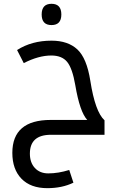

<svg xmlns="http://www.w3.org/2000/svg" viewBox="-20 -709 615 1010"><path d="M248 0H529.8V-76.2C496.9 -106.1 472 -175.5 455.1 -284.2C442.7 -363.3 420 -418.2 387 -449C353.9 -479.7 308.6 -495.1 251 -495.1C181.6 -495.1 121.3 -478.7 69.8 -445.8L105 -377C156.7 -403.6 205.1 -417 250 -417C287.1 -417 314.9 -405.8 333.3 -383.3C351.6 -360.8 365.9 -320.1 376 -261.2C391.9 -167.2 412.9 -106.1 439 -78.1H247.1C112.3 -78.1 44.9 -20.3 44.9 95.2C44.9 152.8 61 198.2 93 231.2C125.1 264.2 170.4 280.8 229 280.8C280.8 280.8 326.5 271.2 366.2 252L344.2 185.1C305.8 197.1 269 203.1 233.9 203.1C204.6 203.1 181.2 193.7 163.6 174.8C146 155.9 137.2 130.7 137.2 99.1C137.2 33 174.2 0 248 0ZM251 -689C216.5 -689 199.2 -670.2 199.2 -632.8C199.2 -595.7 216.5 -577.1 251 -577.1C285.5 -577.1 302.7 -595.7 302.7 -632.8C302.7 -670.2 285.5 -689 251 -689Z"/></svg>

Font: Droid Sans Arabic
Style: Regular
Weight: 400
Foundry: Ascender Corporation
Version: Version 1.00